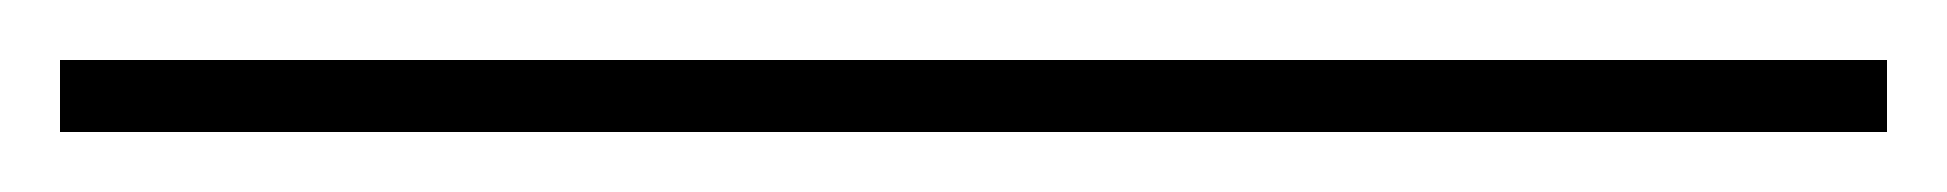

<svg xmlns="http://www.w3.org/2000/svg" viewBox="-20 97 649 64"><path d="M0 117H609V141H0Z"/></svg>

Font: Exo Thin
Style: Regular
Weight: 250
Designer: Natanael Gama
Foundry: Natanael Gama
Version: Version 1.500; ttfautohint (v1.6)